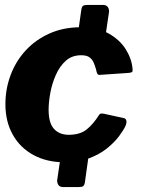

<svg xmlns="http://www.w3.org/2000/svg" viewBox="-20 -762 598 782"><path d="M326 -21Q324 -8 319 -4Q314 0 298 0H238Q224 0 218 -8.5Q212 -17 213 -29L233 -165Q234 -178 239.5 -182Q245 -186 260 -186H321Q334 -186 340.5 -177.5Q347 -169 345 -157L326 -21ZM404 -578Q403 -564 397 -560Q391 -556 376 -556H316Q302 -556 296.5 -565Q291 -574 292 -586L311 -721Q313 -735 318.5 -738.5Q324 -742 338 -742H399Q413 -742 419 -733.5Q425 -725 424 -713L404 -578ZM308 -651Q378 -651 423.5 -625Q469 -599 493 -560Q517 -521 520 -480Q521 -472 518 -469Q515 -466 503 -465L386 -457Q379 -456 376 -462.5Q373 -469 371 -480Q367 -494 361.5 -507Q356 -520 344.5 -528.5Q333 -537 311 -537Q273 -537 248 -514.5Q223 -492 207.5 -457Q192 -422 185 -384Q178 -346 178 -315Q178 -261 200 -237Q222 -213 260 -213Q305 -213 332 -234Q359 -255 385 -296Q389 -301 402 -299L484 -281Q491 -280 494 -272.5Q497 -265 492 -251Q484 -233 465 -207.5Q446 -182 415.5 -157.5Q385 -133 342 -117Q299 -101 244 -101Q171 -101 116.5 -130.5Q62 -160 32 -213.5Q2 -267 2 -338Q2 -400 23.5 -457Q45 -514 85.5 -557.5Q126 -601 182.5 -626Q239 -651 308 -651Z"/></svg>

Font: Libre Franklin Thin ExtraBold
Style: Italic
Weight: 800
Italic angle: -8°
Version: Version 2.000